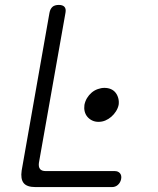

<svg xmlns="http://www.w3.org/2000/svg" viewBox="-20 -760 640 780"><path d="M124 0Q89 0 76 -16.5Q63 -33 68 -67L181 -708Q184 -724 193 -732Q202 -740 219 -740Q235 -740 242 -732Q249 -724 246 -708L138 -98Q136 -81 143 -73Q150 -65 166 -65H446Q460 -65 467.5 -56Q475 -47 472 -32Q469 -18 459 -9Q449 0 435 0ZM323 -334Q326 -349 333.5 -361.5Q341 -374 352 -383.5Q363 -393 377 -398Q391 -403 404 -403Q419 -403 430.5 -398Q442 -393 449.5 -383.5Q457 -374 460.5 -361Q464 -348 462 -334Q459 -320 451 -307.5Q443 -295 432 -285.5Q421 -276 408 -270.5Q395 -265 380 -265Q366 -265 354.5 -270.5Q343 -276 335 -285.5Q327 -295 324 -307.5Q321 -320 323 -334Z"/></svg>

Font: Maple Mono NL ExtraLight
Style: Italic
Weight: 275
Italic angle: -10°
Monospace: yes
Designer: subframe7536
Version: Version 7.000